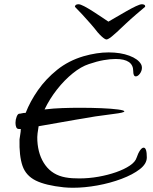

<svg xmlns="http://www.w3.org/2000/svg" viewBox="-20 -833 719 905"><path d="M649 -813Q655 -813 660 -810.5Q665 -808 664 -801Q646 -786 621 -764.5Q596 -743 572 -720.5Q548 -698 530 -681Q517 -669 507 -661Q497 -653 489 -649Q487 -648 485 -647.5Q483 -647 481 -647Q479 -647 475 -649Q461 -657 440 -681Q427 -698 407.5 -720.5Q388 -743 368 -764.5Q348 -786 333 -801Q334 -813 350 -813Q359 -813 377 -803.5Q395 -794 417 -780Q439 -766 459 -752.5Q479 -739 491 -731Q505 -739 528 -752.5Q551 -766 575.5 -780Q600 -794 620 -803.5Q640 -813 649 -813ZM324 52Q313 52 302.5 51.5Q292 51 281 50Q195 41 148.5 18Q102 -5 86 -51.5Q70 -98 72 -176Q73 -187 75.5 -199.5Q78 -212 78 -225H69Q60 -225 56.5 -233.5Q53 -242 53 -254Q53 -269 58.5 -283Q64 -297 71 -297Q76 -297 83.5 -299Q91 -301 101 -301Q122 -355 159 -408Q196 -461 249.5 -504Q303 -547 374 -568Q437 -586 492 -586Q548 -586 589.5 -570.5Q631 -555 645 -530Q649 -523 649 -514Q649 -499 639.5 -486Q630 -473 620 -473Q608 -473 608 -498Q608 -555 525 -555Q500 -555 468.5 -549.5Q437 -544 399 -531Q362 -519 322.5 -487Q283 -455 248.5 -411Q214 -367 190 -317L199 -318Q231 -322 273 -323.5Q315 -325 358 -325Q411 -325 458.5 -323Q506 -321 536 -317Q566 -313 566 -308Q566 -302 516 -296Q432 -286 338.5 -269Q245 -252 162 -238Q159 -221 157 -204Q155 -187 156 -170Q160 -100 194 -54Q228 -8 288 3Q304 6 320.5 7Q337 8 354 8Q399 8 444 0Q489 -8 527.5 -21.5Q566 -35 592 -52.5Q618 -70 624 -90Q631 -111 640 -124Q649 -137 657 -137Q672 -137 672 -91Q672 -61 639 -35.5Q606 -10 553 10Q500 30 439.5 41Q379 52 324 52Z"/></svg>

Font: Grechen Fuemen
Style: Regular
Weight: 400
Designer: Robert E. Leuschke
Foundry: Robert E. Leuschke
Version: Version 1.010; ttfautohint (v1.8.3)